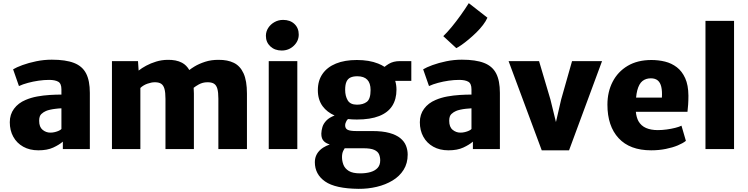

<svg xmlns="http://www.w3.org/2000/svg" viewBox="-20 -944 4736 1216"><path d="M549 0H378V-47Q355 -27 317.2 -9.5Q279.5 8 223 8Q168 8 127.2 -14.8Q86.5 -37.5 64.2 -77.8Q42 -118 42 -170Q42 -219 68.8 -255.2Q95.5 -291.5 142 -311Q175.5 -325.5 215 -332.8Q254.5 -340 294.2 -342.5Q334 -345 369 -345V-378Q369 -415 348.8 -426.5Q328.5 -438 291 -438Q259 -438 224.2 -433Q189.5 -428 157 -419.2Q124.5 -410.5 100 -399L63 -505Q83.5 -517.5 122.2 -531.8Q161 -546 209.5 -556Q258 -566 308 -566Q395.5 -566 448.5 -545.5Q501.5 -525 525.2 -479Q549 -433 549 -356ZM332.5 -255Q314 -253 297.5 -249.2Q281 -245.5 271 -241Q255.5 -234.5 241.8 -221.8Q228 -209 228 -179Q228 -139.5 249.8 -121.8Q271.5 -104 299 -104Q313.5 -104 327.8 -107.5Q342 -111 353 -116.2Q364 -121.5 369 -127V-258Q351.5 -257.5 332.5 -255Z M689 0V-557H854L858 -497Q877 -512.5 905.8 -528Q934.5 -543.5 969 -554Q1003.5 -564.5 1040 -565Q1095.5 -566.5 1133 -546.5Q1161 -531.5 1179 -500.5Q1191.5 -510.5 1212 -523Q1240 -540 1279.2 -552.8Q1318.5 -565.5 1365 -565Q1421 -565.5 1461 -546Q1501 -526.5 1522.5 -479.5Q1544 -432.5 1544 -351V0H1363V-319Q1363 -359.5 1356.5 -382.2Q1350 -405 1334.8 -414.2Q1319.5 -423.5 1293 -423Q1264.5 -423 1239.5 -409.5Q1219.5 -398.5 1206.5 -388Q1208 -371 1208 -352V0H1028V-318Q1028 -358.5 1021.5 -381.5Q1015 -404.5 1000 -414Q985 -423.5 959 -423Q939.5 -423 913.8 -414Q888 -405 869 -387V0Z M1682 0V-557H1863V0ZM1764 -624Q1720.5 -624 1692.2 -650.2Q1664 -676.5 1664 -717Q1664 -744.5 1679 -767.5Q1694 -790.5 1718.8 -804.2Q1743.5 -818 1773 -818Q1817.5 -818 1844.8 -792.2Q1872 -766.5 1872 -725Q1872 -684 1840.5 -654Q1809 -624 1764 -624Z M2240 -187Q2210.5 -187 2184 -190Q2178.5 -185 2174.5 -178.5Q2166 -163.5 2166 -150Q2166 -130 2181.8 -122Q2197.5 -114 2237 -114H2338Q2403 -114 2446.2 -102Q2489.5 -90 2515 -69.2Q2540.5 -48.5 2551.2 -21.5Q2562 5.5 2562 35Q2562 90.5 2536.2 131.5Q2510.5 172.5 2466.2 199.2Q2422 226 2366.2 239.2Q2310.5 252.5 2251 252Q2103.5 250.5 2038.8 205.2Q1974 160 1974 83Q1974 54.5 1987.2 31.2Q2000.5 8 2026.5 -9Q2044.5 -20.5 2068.5 -29Q2046 -36 2033 -48Q2014.5 -64.5 2015 -98Q2015.5 -117.5 2022 -139.5Q2028.5 -161.5 2048 -181.5Q2065.5 -199.5 2099 -212.5Q2051.5 -233.5 2023.5 -271Q1993 -312.5 1993 -373Q1993 -433.5 2022.8 -476.2Q2052.5 -519 2107.8 -541.5Q2163 -564 2240 -564Q2318.5 -564 2374.5 -541.5Q2397.5 -532.5 2415.5 -520.5Q2425.5 -529 2441.5 -539Q2470.5 -557 2513 -557H2585V-432H2483Q2491 -406 2491 -376Q2491 -315.5 2464 -273.2Q2437 -231 2381.2 -209Q2325.5 -187 2240 -187ZM2153.5 12Q2146 28 2146 51Q2146 76 2155.2 99.8Q2164.5 123.5 2189.2 138.8Q2214 154 2261 154Q2297.5 154 2326.2 145.8Q2355 137.5 2371.5 119.5Q2388 101.5 2388 72Q2388 50.5 2380.5 33Q2373 15.5 2350.2 5.2Q2327.5 -5 2282 -5H2163Q2158 2.5 2153.5 12ZM2241 -281Q2279.5 -281 2303.2 -299Q2327 -317 2327 -374Q2327 -417.5 2306 -439.2Q2285 -461 2243 -461Q2217 -461 2200 -453.2Q2183 -445.5 2174.5 -426.8Q2166 -408 2166 -375Q2166 -336 2182.2 -308.5Q2198.5 -281 2241 -281Z M3146 0H2975V-47Q2952 -27 2914.2 -9.5Q2876.5 8 2820 8Q2765 8 2724.2 -14.8Q2683.5 -37.5 2661.2 -77.8Q2639 -118 2639 -170Q2639 -219 2665.8 -255.2Q2692.5 -291.5 2739 -311Q2772.5 -325.5 2812 -332.8Q2851.5 -340 2891.2 -342.5Q2931 -345 2966 -345V-378Q2966 -415 2945.8 -426.5Q2925.5 -438 2888 -438Q2856 -438 2821.2 -433Q2786.5 -428 2754 -419.2Q2721.5 -410.5 2697 -399L2660 -505Q2680.5 -517.5 2719.2 -531.8Q2758 -546 2806.5 -556Q2855 -566 2905 -566Q2992.5 -566 3045.5 -545.5Q3098.5 -525 3122.2 -479Q3146 -433 3146 -356ZM2929.5 -255Q2911 -253 2894.5 -249.2Q2878 -245.5 2868 -241Q2852.5 -234.5 2838.8 -221.8Q2825 -209 2825 -179Q2825 -139.5 2846.8 -121.8Q2868.5 -104 2896 -104Q2910.5 -104 2924.8 -107.5Q2939 -111 2950 -116.2Q2961 -121.5 2966 -127V-258Q2948.5 -257.5 2929.5 -255ZM2870 -639 2787.5 -715Q2811 -737.5 2839.8 -772.2Q2868.5 -807 2897 -846.8Q2925.5 -886.5 2949 -924L3067 -832Q3057.5 -810 3039 -785.8Q3020.5 -761.5 2996.8 -738.2Q2973 -715 2948.8 -694.8Q2924.5 -674.5 2903.8 -660Q2883 -645.5 2870 -639Z M3411 8 3201 -557H3394L3466 -314L3501 -171L3534 -314L3603 -557H3793L3584 8Z M4104 8Q3969 8 3898 -68.8Q3827 -145.5 3827 -281Q3827 -362 3860 -426Q3893 -490 3955.2 -527Q4017.5 -564 4106 -564Q4150.5 -564 4192 -553.8Q4233.5 -543.5 4266.5 -518.2Q4299.5 -493 4319.5 -449Q4339.5 -405 4340 -338Q4340 -308 4338.2 -281Q4336.5 -254 4334 -236H4007Q4010.5 -200.5 4023.5 -176.5Q4040.5 -147 4071.5 -133.5Q4102.5 -120 4146 -120Q4173 -120 4202.5 -124Q4232 -128 4257.2 -134.5Q4282.5 -141 4296 -148L4324 -52Q4305.5 -37 4272.8 -23.2Q4240 -9.5 4196.8 -0.8Q4153.5 8 4104 8ZM4172 -326Q4174.5 -366.5 4168.2 -393.8Q4162 -421 4145.8 -434.5Q4129.5 -448 4102 -448Q4070.5 -448 4048.8 -430.8Q4027 -413.5 4016 -371.5Q4011 -352 4008.5 -326Z M4448 0V-812H4629V0Z"/></svg>

Font: Koeln Type Sans ExtraBold
Style: Regular
Weight: 800
Designer: Eben Sorkin
Foundry: Eben Sorkin
Version: Version 2.001